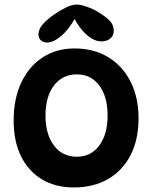

<svg xmlns="http://www.w3.org/2000/svg" viewBox="-20 -821 669 844"><path d="M304 3Q224 3 164.5 -32.5Q105 -68 72.5 -134Q40 -200 40 -291Q40 -386 73 -457Q106 -528 166.5 -568Q227 -608 307 -608Q393 -608 456 -569.5Q519 -531 554 -462Q589 -393 589 -301Q589 -207 554 -139Q519 -71 455 -34Q391 3 304 3ZM318 -132Q380 -132 416.5 -181.5Q453 -231 453 -313Q453 -396 416.5 -445Q380 -494 318 -494Q254 -494 217 -445Q180 -396 180 -313Q180 -231 217 -181.5Q254 -132 318 -132ZM318 -801Q334 -801 361.5 -791.5Q389 -782 415 -766Q446 -747 463 -729Q480 -711 480 -686Q480 -664 464.5 -651.5Q449 -639 426 -639Q394 -639 360.5 -668.5Q327 -698 302 -749L317 -752Q282 -690 248 -662Q214 -634 187 -634Q171 -634 160 -643.5Q149 -653 149 -669Q149 -692 167 -713Q185 -734 216 -756Q245 -776 271 -788.5Q297 -801 318 -801Z"/></svg>

Font: DynaPuff
Style: Regular
Weight: 400
Designer: Toshi Omagari, Jennifer Daniel
Foundry: Google Fonts
Version: Version 2.000